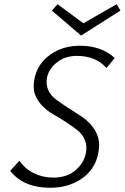

<svg xmlns="http://www.w3.org/2000/svg" viewBox="-20 -880 589 907"><path d="M549 -830 363 -712 225 -830 252 -860 374 -770 531 -860ZM144 -514Q160 -582 219 -623Q278 -664 357 -664Q459 -664 522 -606L483 -559Q432 -616 343 -616Q287 -616 248.5 -585Q210 -554 202 -513Q196 -481 208 -454.5Q220 -428 244.5 -410Q269 -392 299.5 -372Q330 -352 359.5 -333.5Q389 -315 412 -288Q435 -261 444 -229Q453 -197 443 -149Q426 -77 364.5 -35Q303 7 217 7Q91 7 28 -73L72 -121Q97 -83 139.5 -62Q182 -41 232 -41Q294 -41 334.5 -74Q375 -107 385 -154Q393 -189 381 -218Q369 -247 345 -265.5Q321 -284 290.5 -304Q260 -324 230 -341Q200 -358 177 -383Q154 -408 144 -438Q134 -468 144 -514Z"/></svg>

Font: EauTestText Semilight
Style: Italic
Weight: 300
Italic angle: -12°
Designer: Christian Thalmann (Catharsis Fonts)
Version: Version 0.001;PS 000.001;hotconv 1.0.88;makeotf.lib2.5.64775